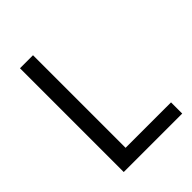

<svg xmlns="http://www.w3.org/2000/svg" viewBox="-208 -846 959 959"><g transform="rotate(-45 271.5 -366.5)"><path d="M101 0H514V-79H193V-733H101Z"/></g></svg>

Font: Noto Sans KR
Style: Regular
Weight: 400
Designer: Ryoko NISHIZUKA 西塚涼子 (kana, bopomofo & ideographs); Paul D. Hunt (Latin, Greek & Cyrillic); Sandoll Communications 산돌커뮤니
Foundry: Adobe
Version: Version 2.004;hotconv 1.0.118;makeotfexe 2.5.65603